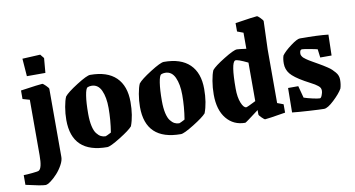

<svg xmlns="http://www.w3.org/2000/svg" viewBox="-142 -860 2306 1247"><g transform="rotate(-10 1011.0 -236.5)"><path d="M69.8 -533.2 61 -649.9 179.2 -655.8 200.2 -629.9 191.9 -533.2ZM66.9 184.1Q40 184.1 -62 160.2V96.2Q-43.5 96.2 -4.9 92.5Q33.7 88.9 39.1 85Q62 72.3 62 -12.2V-378.9L16.1 -392.1V-448.2Q145 -466.8 159.2 -466.8Q164.6 -466.8 181.9 -449.7Q199.2 -432.6 199.2 -426.8V22.9Q199.2 45.4 183.3 74.5Q167.5 103.5 146 127.2Q124.5 150.9 102.1 167.5Q79.6 184.1 66.9 184.1Z M504.4 11.2Q272.5 11.2 272.5 -208Q272.5 -250.5 280 -293.5Q287.6 -336.4 297.9 -358.9Q316.9 -383.3 385.5 -426.8Q454.1 -470.2 475.6 -470.2Q587.9 -470.2 645.8 -414.1Q703.6 -357.9 703.6 -252Q703.6 -161.1 678.7 -95.2Q659.2 -72.3 592 -30.5Q524.9 11.2 504.4 11.2ZM505.9 -60.1Q508.3 -60.5 517.8 -64.9Q527.3 -69.3 535.6 -73.7L543.5 -78.1Q556.6 -158.7 556.6 -237.8Q556.6 -308.6 535.9 -353.8Q515.1 -398.9 471.7 -398.9Q457 -398.9 445.8 -394Q434.1 -388.7 426.8 -342.5Q419.4 -296.4 419.4 -222.2Q419.4 -175.3 427 -141.8Q434.6 -108.4 447.8 -91.6Q460.9 -74.7 475.1 -67.4Q489.3 -60.1 505.9 -60.1Z M990.2 11.2Q758.3 11.2 758.3 -208Q758.3 -250.5 765.9 -293.5Q773.4 -336.4 783.7 -358.9Q802.7 -383.3 871.3 -426.8Q939.9 -470.2 961.4 -470.2Q1073.7 -470.2 1131.6 -414.1Q1189.5 -357.9 1189.5 -252Q1189.5 -161.1 1164.6 -95.2Q1145 -72.3 1077.9 -30.5Q1010.7 11.2 990.2 11.2ZM991.7 -60.1Q994.1 -60.5 1003.7 -64.9Q1013.2 -69.3 1021.5 -73.7L1029.3 -78.1Q1042.5 -158.7 1042.5 -237.8Q1042.5 -308.6 1021.7 -353.8Q1001 -398.9 957.5 -398.9Q942.9 -398.9 931.6 -394Q919.9 -388.7 912.6 -342.5Q905.3 -296.4 905.3 -222.2Q905.3 -175.3 912.8 -141.8Q920.4 -108.4 933.6 -91.6Q946.8 -74.7 960.9 -67.4Q975.1 -60.1 991.7 -60.1Z M1414.6 11.2Q1337.4 11.2 1290.8 -45.9Q1244.1 -103 1244.1 -204.1Q1244.1 -250.5 1251.5 -293.9Q1258.8 -337.4 1269.5 -361.8Q1288.6 -385.3 1355.5 -426.5Q1422.4 -467.8 1443.4 -467.8Q1454.1 -467.8 1504.4 -460.9V-566.9L1464.4 -582V-637.2Q1594.2 -657.2 1608.4 -657.2Q1613.8 -657.2 1630.1 -640.6Q1646.5 -624 1646.5 -618.2L1640.1 -434.1V-79.1L1680.2 -64V-8.8Q1559.6 11.2 1545.4 11.2Q1540.5 11.2 1523.9 -5.1Q1507.3 -21.5 1507.3 -26.9V-56.2Q1418.9 11.2 1414.6 11.2ZM1438.5 -86.9Q1441.4 -86.9 1457.5 -94.2Q1473.6 -101.6 1487.8 -108.9L1502.4 -116.2V-370.1Q1433.1 -403.8 1419.4 -398.9Q1391.1 -388.2 1391.1 -217.8Q1391.1 -160.6 1406 -123.8Q1420.9 -86.9 1438.5 -86.9Z M1725.1 -2 1727.1 -163.1H1794.4L1815.4 -84Q1839.8 -75.7 1872.6 -68.4Q1905.3 -61 1919.4 -61Q1926.8 -61 1933.6 -78.6Q1940.4 -96.2 1940.4 -106.9Q1940.4 -117.7 1936.8 -125.5Q1933.1 -133.3 1922.4 -141.6Q1911.6 -149.9 1903.3 -155Q1895 -160.2 1873.5 -171.4Q1852.1 -182.6 1839.4 -189.9Q1773.9 -227.1 1750.5 -256.3Q1727.1 -285.6 1727.1 -324.2Q1727.1 -354.5 1734.4 -376Q1752.9 -401.9 1796.4 -434.3Q1839.8 -466.8 1858.4 -466.8Q1978 -466.8 2045.4 -459L2042 -321.8H1967.3L1960.4 -377Q1951.7 -379.9 1910.6 -387.5Q1869.6 -395 1859.4 -395Q1844.2 -395 1844.2 -367.2Q1844.2 -360.4 1848.4 -353.3Q1852.5 -346.2 1857.9 -340.8Q1863.3 -335.4 1873.5 -328.4Q1883.8 -321.3 1889.6 -317.6Q1895.5 -314 1907.7 -306.9Q1919.9 -299.8 1923.3 -297.9Q1929.7 -294.4 1948.7 -283.4Q1967.8 -272.5 1977.3 -266.6Q1986.8 -260.7 2003.9 -249.5Q2021 -238.3 2030.3 -229.2Q2039.6 -220.2 2049.8 -208.5Q2060.1 -196.8 2064.7 -184.1Q2069.3 -171.4 2069.3 -158.2Q2069.3 -125.5 2061 -100.1Q2043.5 -69.3 2000.7 -29.1Q1958 11.2 1934.1 11.2Q1910.2 11.2 1836.9 6.8Q1763.7 2.4 1725.1 -2Z"/></g></svg>

Font: Grenze
Style: Bold
Weight: 700
Designer: Renata Polastri
Foundry: Omnibus-Type
Version: Version 1.002;PS 001.002;hotconv 1.0.88;makeotf.lib2.5.64775